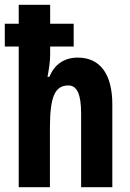

<svg xmlns="http://www.w3.org/2000/svg" viewBox="-22 -780 543 800"><path d="M187 -760H56V-681H-2V-586H56V0H186V-246C186 -378 207 -424 263 -424C299 -424 316 -387 316 -307V0H446V-345C446 -470 396 -540 302 -540C246 -540 205 -512 184 -460H176C183 -497 187 -528 187 -552V-586H285V-681H187Z"/></svg>

Font: Noto Sans Devanagari ExtraCondensed
Style: Bold
Weight: 700
Width: 2
Designer: Jelle Bosma - Monotype Design Team
Foundry: Monotype Imaging Inc.
Version: Version 2.004